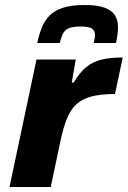

<svg xmlns="http://www.w3.org/2000/svg" viewBox="-20 -748 511 768"><path d="M18 0 126 -510H283L267 -418H275Q299 -459 326 -480.5Q353 -502 388 -510Q423 -518 471 -518L440 -372Q383 -372 345.5 -362Q308 -352 285 -330.5Q262 -309 247.5 -273Q233 -237 222 -185L183 0ZM129 -576Q136 -609 147 -637Q158 -665 178 -685.5Q198 -706 232 -717Q266 -728 318 -728Q370 -728 399 -717Q428 -706 440 -686.5Q452 -667 452 -639Q452 -625 450 -609.5Q448 -594 444 -576H355Q357 -585 358.5 -593.5Q360 -602 360 -609Q360 -624 348.5 -633Q337 -642 302 -642Q269 -642 253 -634Q237 -626 230.5 -611Q224 -596 219 -576Z"/></svg>

Font: Saira SemiExpanded
Style: Bold Italic
Weight: 700
Width: 6
Italic angle: -12°
Designer: Hector Gatti with collaboration of the Omnibus-Type team
Foundry: Omnibus-Type
Version: Version 1.101